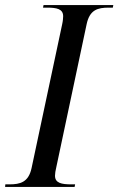

<svg xmlns="http://www.w3.org/2000/svg" viewBox="-42 -734 465 754"><path d="M-22 0H251L253 -10H238C200 -10 174 -15 174 -44C174 -51 176 -66 179 -77L298 -638C310 -696 342 -704 385 -704H401L403 -714H129L127 -704H143C181 -704 206 -699 206 -670C206 -664 205 -651 202 -638L82 -74C70 -18 37 -10 -5 -10H-21Z"/></svg>

Font: Noto Serif Display SemiCondensed
Style: Italic
Weight: 400
Width: 4
Italic angle: -12°
Designer: Monotype Design Team
Foundry: Monotype Imaging Inc.
Version: Version 2.009